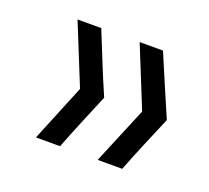

<svg xmlns="http://www.w3.org/2000/svg" viewBox="-65 -430 497 456"><g transform="rotate(20 183.0 -202.5)"><path d="M61 -351H121Q138 -309 152.5 -273Q167 -237 184 -198Q168 -160 153.5 -125Q139 -90 125 -54H64L123 -198ZM218 -351H277Q294 -311 309.5 -274.5Q325 -238 342 -199Q326 -161 311 -125.5Q296 -90 282 -54H220L280 -198Z"/></g></svg>

Font: Fundamental  Brigade Scvhlank
Style: Regular
Weight: 100
Designer: Peter Wiegel, original typeface by Arno Drescher 1935
Foundry: Peter Wiegel
Version: Version 0.000 2012 initial release